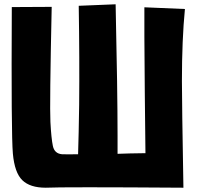

<svg xmlns="http://www.w3.org/2000/svg" viewBox="-20 -815 931 895"><path d="M528 -98Q577 -100 658 -101Q657 -183 655 -377.5Q653 -572 653 -643V-781L842 -773Q828 -630 828 -437Q828 -338 835 60Q270 56 193 60Q120 60 84 25Q48 -10 40 -99Q32 -188 35 -782L221 -783Q211 -323 215 -246.5Q219 -170 226.5 -134.5Q234 -99 269 -96Q293 -95 344 -96Q347 -189 349 -327Q351 -539 347 -788L519 -795Q528 -390 528 -182Z"/></svg>

Font: KN Bobohei
Style: Bold
Weight: 700
Designer: Kingnam Type Foundry
Version: Version 1.710;March 18, 2023